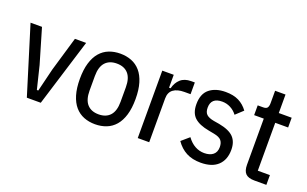

<svg xmlns="http://www.w3.org/2000/svg" viewBox="-79 -1017 2214 1386"><g transform="rotate(20 1028.5 -324.0)"><path d="M174 0 14 -518H102L180 -253L223 -77H234L277 -253L355 -518H441L281 0Z M701 12Q654 12 614.5 -3.5Q575 -19 546.5 -52Q518 -85 502.5 -136.5Q487 -188 487 -259Q487 -330 502.5 -381.5Q518 -433 546.5 -466Q575 -499 614.5 -514.5Q654 -530 701 -530Q748 -530 787.5 -514.5Q827 -499 855.5 -466Q884 -433 899.5 -381.5Q915 -330 915 -259Q915 -188 899.5 -136.5Q884 -85 855.5 -52Q827 -19 787.5 -3.5Q748 12 701 12ZM701 -64Q758 -64 789 -98.5Q820 -133 820 -203V-315Q820 -385 789 -419.5Q758 -454 701 -454Q644 -454 613 -419.5Q582 -385 582 -315V-203Q582 -133 613 -98.5Q644 -64 701 -64Z M1026 0V-518H1114V-419H1126Q1137 -464 1167 -491Q1197 -518 1248 -518H1276V-428H1229Q1174 -428 1144 -405.5Q1114 -383 1114 -336V0Z M1512 12Q1448 12 1401.5 -12.5Q1355 -37 1322 -85L1381 -136Q1408 -99 1441.5 -80.5Q1475 -62 1513 -62Q1556 -62 1580.5 -82Q1605 -102 1605 -141Q1605 -173 1589.5 -191.5Q1574 -210 1532 -218L1490 -226Q1413 -240 1376.5 -274Q1340 -308 1340 -375Q1340 -455 1386.5 -492.5Q1433 -530 1510 -530Q1570 -530 1611 -509.5Q1652 -489 1681 -449L1625 -397Q1604 -425 1574 -440.5Q1544 -456 1510 -456Q1425 -456 1425 -379Q1425 -344 1443 -327.5Q1461 -311 1501 -304L1543 -297Q1623 -282 1656.5 -247Q1690 -212 1690 -151Q1690 -74 1644.5 -31Q1599 12 1512 12Z M1922 0Q1875 0 1854 -21Q1833 -42 1833 -89V-443H1759V-518H1801Q1825 -518 1833 -530Q1841 -542 1841 -565V-660H1921V-518H2020V-443H1921V-75H2014V0Z"/></g></svg>

Font: IBM Plex Sans Condensed Text
Style: Regular
Weight: 450
Width: 3
Designer: Mike Abbink, Paul van der Laan, Pieter van Rosmalen
Foundry: Bold Monday
Version: Version 1.1